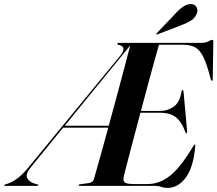

<svg xmlns="http://www.w3.org/2000/svg" viewBox="-94 -910 1064 940"><path d="M664.5 0H296Q290.5 0 291 -3.5Q292 -7.5 299 -8L340 -13.5Q360.5 -16.5 365.5 -32Q376.5 -70 395.5 -137.8Q414.5 -205.5 436 -285H215L54.5 -88Q30.5 -58 38.8 -39Q47 -20 75.5 -11L90 -7Q94 -5.5 93.5 -3Q92.5 0 89 0H-70.5Q-74.5 0 -73.5 -3Q-73 -5.5 -68 -7L-54 -11.5Q-35.5 -17.5 -9.2 -36.5Q17 -55.5 44.5 -89.5L496.5 -639.5Q512 -659 510.2 -672.2Q508.5 -685.5 489.5 -689.5Q479 -692.5 480.5 -697Q481.5 -700 486 -700H886.5Q913.5 -700 926 -707.5Q938.5 -715 944.5 -715Q950.5 -715 950.5 -706L947.5 -524.5Q947.5 -514.5 944 -514.5Q940 -514.5 937.5 -523Q920 -593.5 902.2 -629.8Q884.5 -666 861 -678.5Q837.5 -691 802 -691H684.5Q677 -666 663 -615.5Q649 -565 631.5 -500Q614 -435 596 -367H692Q727.5 -367 757 -388Q786.5 -409 795 -463.5Q796 -469.5 799.5 -469.5Q803.5 -469.5 804.5 -462L822 -269Q822.5 -258.5 820 -257.5Q816.5 -256.5 813.5 -263Q796 -312.5 768 -335.2Q740 -358 689.5 -358H593.5Q575.5 -290.5 559 -227.8Q542.5 -165 530.2 -117.8Q518 -70.5 512.5 -49Q507 -26 516.2 -17.5Q525.5 -9 561 -9H629Q688.5 -9 740.5 -51.2Q792.5 -93.5 853 -196Q857 -202.5 859.5 -202.5Q863 -202.5 862 -195Q853.5 -93 816.2 -41.5Q779 10 724.5 10Q709 10 695.5 5Q682 0 664.5 0ZM541.5 -685 223 -294.5H438.5Q458.5 -368 478.8 -443Q499 -518 515.8 -581.5Q532.5 -645 543 -685ZM769.5 -848.5Q810 -891.5 841 -890Q860 -889.5 867.5 -876Q875 -862.5 871 -848.5Q863.5 -824 842.8 -810.5Q822 -797 798.5 -788.5L677 -742Q672.5 -740 671.5 -742.5Q670.5 -744.5 674 -748Z"/></svg>

Font: Fraunces 144pt S000 SemiBold
Style: Italic
Weight: 600
Italic angle: -16°
Version: Version 1.000; ttfautohint (v1.8.3)